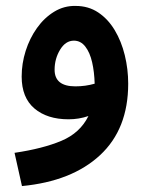

<svg xmlns="http://www.w3.org/2000/svg" viewBox="-20 -397 497 647"><path d="M54 230 29 118Q124 104 187 77.5Q250 51 278 -6Q246 5 211 5Q139 5 96 -31.5Q53 -68 53 -139Q53 -183 66.5 -225.5Q80 -268 104.5 -302.5Q129 -337 162.5 -357.5Q196 -378 235 -377Q278 -377 311 -355Q344 -333 366.5 -295.5Q389 -258 400.5 -211Q412 -164 412 -115Q412 38 317 126Q222 214 54 230ZM164 -162Q164 -106 234 -106Q268 -106 299 -115Q298 -154 290.5 -187Q283 -220 267.5 -240Q252 -260 229 -260Q201 -260 182.5 -229.5Q164 -199 164 -162Z"/></svg>

Font: Noto Sans Arabic UI SmCn SmBd
Style: Regular
Weight: 600
Width: 4
Designer: Monotype Design Team, Nadine Chahine and Nizar Qandah
Foundry: Monotype Imaging Inc.
Version: Version 2.010; ttfautohint (v1.8.4.7-5d5b)